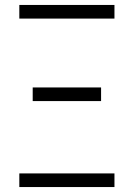

<svg xmlns="http://www.w3.org/2000/svg" viewBox="-20 -755 540 775"><path d="M58 -680V-735H442V-680ZM112 -347V-402H388V-347ZM58 0V-55H442V0Z"/></svg>

Font: Iosevka SS04 Light
Style: Regular
Weight: 300
Monospace: yes
Designer: Belleve Invis
Foundry: Belleve Invis
Version: Version 19.0.0; ttfautohint (v1.8.4)